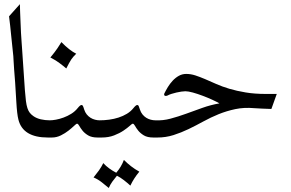

<svg xmlns="http://www.w3.org/2000/svg" viewBox="-20 -726 1427 942"><path d="M24.4 -646 77.6 -705.6Q77.6 -690.9 78.6 -669.7Q79.6 -648.4 80.6 -620.6L83 -564.9Q84.5 -534.2 86.2 -516.1Q87.9 -498 87.9 -492.7L102.1 -283.7Q104.5 -252 107.2 -230.7Q109.9 -209.5 114.5 -195.6Q119.1 -181.6 126.2 -172.6Q133.3 -163.6 144 -156.2Q159.2 -145.5 180.2 -140.6Q201.2 -135.7 224.6 -135.7H229.5Q233.4 -135.7 236.1 -132.1Q238.8 -128.4 240.5 -122.6Q242.2 -116.7 243.2 -109.1Q244.1 -101.6 244.1 -93.8Q244.1 -77.6 240.5 -64.5Q236.8 -51.3 229.5 -51.3H214.8Q92.3 -51.3 70.3 -139.2Q63.5 -165.5 60.1 -226.1L54.2 -322.3L49.3 -385.3Q46.9 -415 46.4 -431.4Q45.9 -447.8 45.4 -450.2L33.2 -567.4Q32.2 -579.6 30 -598.9Q27.8 -618.2 24.4 -646Z M281.2 -519.5Q321.3 -478.5 354 -462.4Q346.7 -455.1 340.8 -448.7Q335 -442.4 329.6 -434.3Q324.2 -426.3 318.6 -415.8Q313 -405.3 305.2 -390.1Q289.1 -403.8 271.7 -416.7Q254.4 -429.7 233.9 -440.4L227.1 -443.8Q250.5 -472.2 262.5 -490.2Q274.4 -508.3 281.2 -519.5ZM219.7 -51.3Q212.4 -51.3 208.7 -64.5Q205.1 -77.6 205.1 -93.5Q205.1 -109.4 208.7 -122.6Q212.4 -135.7 219.7 -135.7H224.6Q236.8 -135.7 254.6 -138.9Q272.5 -142.1 291.7 -149.2Q311 -156.2 329.6 -167.7Q348.1 -179.2 361.3 -195.8Q373.5 -210.9 379.9 -210.9Q384.3 -210.9 386.7 -206.3Q389.2 -201.7 393.1 -188.5Q397.5 -174.8 405.5 -164.8Q413.6 -154.8 424.1 -148.2Q434.6 -141.6 446.3 -138.7Q458 -135.7 468.8 -135.7H473.6Q481 -135.7 484.6 -122.6Q488.3 -109.4 488.3 -93.5Q488.3 -77.6 484.6 -64.5Q481 -51.3 473.6 -51.3H459Q429.7 -51.3 412.4 -61.8Q395 -72.3 384.8 -85.2Q374.5 -98.1 368.9 -108.6Q363.3 -119.1 357.9 -119.1Q354.5 -119.1 343.5 -108.6Q332.5 -98.1 316.2 -85.2Q299.8 -72.3 278.8 -61.8Q257.8 -51.3 234.4 -51.3Z M587.9 58.6Q605 75.7 623.3 89.8Q641.6 104 663.6 116.2Q649.4 133.3 638.9 149.7Q628.4 166 619.6 184.6Q604 170.4 587.6 157.7Q571.3 145 553.7 136.2Q542 150.4 531.2 165Q520.5 179.7 513.7 196.3Q496.6 182.1 478.8 168Q460.9 153.8 439 144.5Q452.6 127.9 465.1 110.6Q477.5 93.3 486.8 74.2Q499 87.9 515.4 99.9Q531.7 111.8 550.3 121.6Q562.5 107.4 572 91.6Q581.5 75.7 587.9 58.6ZM463.9 -51.3Q456.5 -51.3 452.9 -64.5Q449.2 -77.6 449.2 -93.5Q449.2 -109.4 452.9 -122.6Q456.5 -135.7 463.9 -135.7H468.8Q491.7 -135.7 515.6 -138.9Q539.6 -142.1 561.5 -149.2Q583.5 -156.2 602.5 -167.7Q621.6 -179.2 634.8 -195.8Q647 -210.9 653.3 -210.9Q657.7 -210.9 660.2 -206.3Q662.6 -201.7 666.5 -188.5Q670.9 -174.8 679 -164.8Q687 -154.8 697.5 -148.2Q708 -141.6 719.7 -138.7Q731.4 -135.7 742.2 -135.7H747.1Q754.4 -135.7 758.1 -122.6Q761.7 -109.4 761.7 -93.5Q761.7 -77.6 758.1 -64.5Q754.4 -51.3 747.1 -51.3H732.4Q703.1 -51.3 685.8 -61.8Q668.5 -72.3 658.2 -85.2Q647.9 -98.1 642.3 -108.6Q636.7 -119.1 631.3 -119.1Q627.9 -119.1 616.5 -108.6Q605 -98.1 585.9 -85.2Q566.9 -72.3 540 -61.8Q513.2 -51.3 478.5 -51.3Z M742.2 -135.7Q778.8 -133.8 816.4 -143.8Q854 -153.8 893.1 -168Q932.1 -182.1 972.9 -196.8Q1013.7 -211.4 1056.6 -218.8Q1043.5 -226.6 1021 -236.8Q998.5 -247.1 973.9 -256.3Q949.2 -265.6 926.3 -272Q903.3 -278.3 889.6 -278.3Q881.8 -278.3 869.9 -276.6Q857.9 -274.9 845.5 -272Q833 -269 821.3 -265.4Q809.6 -261.7 801.8 -257.3Q797.4 -255.4 793.5 -255.4Q785.2 -255.4 785.2 -262.7Q785.2 -264.2 786.1 -267.1Q793.5 -282.2 803.7 -299.1Q814 -315.9 827.4 -330.3Q840.8 -344.7 857.4 -354Q874 -363.3 893.6 -363.3Q916 -363.3 938.5 -356Q960.9 -348.6 986.1 -337.9Q1011.2 -327.1 1040.3 -314.2Q1069.3 -301.3 1105.2 -290.5Q1141.1 -279.8 1185.1 -272.5Q1229 -265.1 1283.7 -265.1H1337.9L1311.5 -191.4Q1288.1 -192.4 1266.1 -193.1Q1244.1 -193.8 1227.1 -195.3Q1177.7 -199.7 1134.8 -190.7Q1091.8 -181.6 1052.7 -165.8Q1013.7 -149.9 977.3 -129.9Q940.9 -109.9 904.8 -92.5Q868.7 -75.2 831.1 -63.2Q793.5 -51.3 752 -51.3H737.3Q730 -51.3 726.3 -64.5Q722.7 -77.6 722.7 -93.5Q722.7 -109.4 726.3 -122.6Q730 -135.7 737.3 -135.7Z"/></svg>

Font: XB Niloofar
Style: Regular
Weight: 400
Designer: Behnam
Foundry: Irmug
Version: Version 7.201 2008